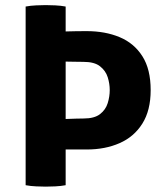

<svg xmlns="http://www.w3.org/2000/svg" viewBox="-20 -708 628 734"><path d="M152 -585Q194 -586.5 232.5 -587.8Q271 -589 311.5 -589Q382 -589 437.2 -566Q492.5 -543 524.2 -493.2Q556 -443.5 556 -363.5Q556 -286 524.2 -235.5Q492.5 -185 437.2 -160.8Q382 -136.5 311.5 -136.5H152V-250Q162.5 -250.5 183.5 -251.2Q204.5 -252 228.2 -253Q252 -254 271.8 -254.5Q291.5 -255 299.5 -255Q341 -255 362.5 -271.8Q384 -288.5 391.8 -313.8Q399.5 -339 399.5 -363.5Q399.5 -388 391.8 -412.8Q384 -437.5 362.5 -454.5Q341 -471.5 299.5 -471.5Q288.5 -471.5 261.8 -472Q235 -472.5 204.8 -473Q174.5 -473.5 152 -473.5ZM78 -683Q96.5 -686.5 118.5 -687.5Q140.5 -688.5 154.5 -688.5Q170 -688.5 191.2 -687.5Q212.5 -686.5 231 -683V0Q212.5 3.5 191.2 4.5Q170 5.5 154.5 5.5Q140.5 5.5 118.5 4.5Q96.5 3.5 78 0Z"/></svg>

Font: Signika Negative Light
Style: Bold
Weight: 700
Version: Version 2.001